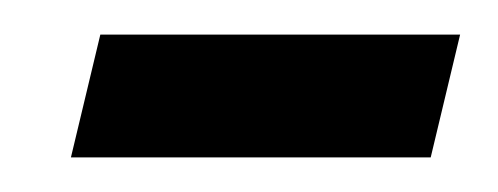

<svg xmlns="http://www.w3.org/2000/svg" viewBox="-20 -328 288 111"><path d="M38 -308H246L229 -237H21Z"/></svg>

Font: Noto Serif Cond
Style: Italic
Weight: 400
Width: 3
Italic angle: -12°
Designer: Monotype Design Team
Foundry: Monotype Imaging Inc.
Version: Version 1.001